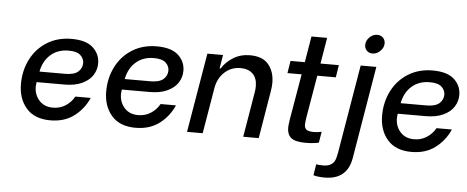

<svg xmlns="http://www.w3.org/2000/svg" viewBox="-58 -898 3091 1270"><g transform="rotate(5 1487.0 -263.5)"><path d="M79 -220Q79 -310 117 -384.5Q155 -459 225 -502.5Q295 -546 387 -546Q484 -546 530 -503.5Q576 -461 576 -400Q576 -358 553.5 -322Q531 -286 483.5 -263.5Q436 -241 366 -241H181L180 -234Q178 -218 178 -211Q178 -157 211.5 -119.5Q245 -82 303 -82Q349 -82 386 -105.5Q423 -129 445 -168H547Q514 -93 450 -45Q386 3 293 3Q188 3 133.5 -59.5Q79 -122 79 -220ZM365 -312Q424 -312 450.5 -335.5Q477 -359 477 -393Q477 -423 453 -445Q429 -467 375 -467Q303 -467 255.5 -425.5Q208 -384 194 -312Z M645 -220Q645 -310 683 -384.5Q721 -459 791 -502.5Q861 -546 953 -546Q1050 -546 1096 -503.5Q1142 -461 1142 -400Q1142 -358 1119.5 -322Q1097 -286 1049.5 -263.5Q1002 -241 932 -241H747L746 -234Q744 -218 744 -211Q744 -157 777.5 -119.5Q811 -82 869 -82Q915 -82 952 -105.5Q989 -129 1011 -168H1113Q1080 -93 1016 -45Q952 3 859 3Q754 3 699.5 -59.5Q645 -122 645 -220ZM931 -312Q990 -312 1016.5 -335.5Q1043 -359 1043 -393Q1043 -423 1019 -445Q995 -467 941 -467Q869 -467 821.5 -425.5Q774 -384 760 -312Z M1290 -527H1394L1379 -437H1386Q1413 -481 1461.5 -511Q1510 -541 1572 -541Q1657 -541 1696 -493Q1735 -445 1735 -372Q1735 -348 1730 -318L1677 0H1574L1625 -303Q1628 -323 1628 -340Q1628 -394 1598.5 -422.5Q1569 -451 1518 -451Q1455 -451 1411 -410Q1367 -369 1356 -303L1305 0H1201Z M1979 -163Q1974 -131 1974 -115Q1974 -93 1987.5 -82.5Q2001 -72 2037 -72Q2062 -72 2088 -78L2076 -5Q2068 -2 2041.5 1Q2015 4 1990 4Q1919 4 1892 -18.5Q1865 -41 1865 -85Q1865 -100 1871 -140L1923 -445H1829L1842 -527H1937L1966 -700H2070L2041 -527H2163L2150 -445H2027Z M2325 -675Q2325 -704 2347.5 -726.5Q2370 -749 2399 -749Q2423 -749 2437.5 -734Q2452 -719 2452 -697Q2452 -668 2429 -645.5Q2406 -623 2377 -623Q2354 -623 2339.5 -638Q2325 -653 2325 -675ZM2059 213 2071 139Q2086 143 2116 143Q2151 143 2170 130Q2189 117 2196 98Q2203 79 2208 51L2307 -537H2411L2308 78Q2283 222 2133 222Q2090 222 2059 213Z M2477 -220Q2477 -310 2515 -384.5Q2553 -459 2623 -502.5Q2693 -546 2785 -546Q2882 -546 2928 -503.5Q2974 -461 2974 -400Q2974 -358 2951.5 -322Q2929 -286 2881.5 -263.5Q2834 -241 2764 -241H2579L2578 -234Q2576 -218 2576 -211Q2576 -157 2609.5 -119.5Q2643 -82 2701 -82Q2747 -82 2784 -105.5Q2821 -129 2843 -168H2945Q2912 -93 2848 -45Q2784 3 2691 3Q2586 3 2531.5 -59.5Q2477 -122 2477 -220ZM2763 -312Q2822 -312 2848.5 -335.5Q2875 -359 2875 -393Q2875 -423 2851 -445Q2827 -467 2773 -467Q2701 -467 2653.5 -425.5Q2606 -384 2592 -312Z"/></g></svg>

Font: Be Vietnam Medium
Style: Italic
Weight: 500
Italic angle: -9.444°
Designer: Gabriel Lam
Foundry: TypeRant
Version: Version 3.000